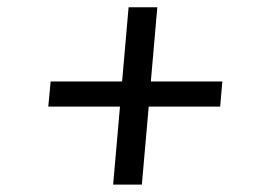

<svg xmlns="http://www.w3.org/2000/svg" viewBox="-20 -533 725 522"><path d="M287.6 -31.2 306.2 -243.2H111.3L117.7 -311.5H312L329.6 -513.2H407.7L390.1 -311.5H584.5L578.6 -243.2H384.3L365.7 -31.2Z"/></svg>

Font: Gelasio SemiBold
Style: Italic
Weight: 600
Italic angle: -8.5°
Designer: Eben Sorkin
Foundry: Eben Sorkin
Version: Version 1.008